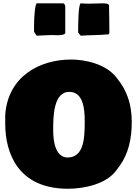

<svg xmlns="http://www.w3.org/2000/svg" viewBox="-20 -1118 843 1165"><path d="M186.5 -925.8C191.9 -917.9 197.1 -909.7 202.1 -901.4C233.4 -902.3 263.7 -905.3 294.9 -905.3C303.7 -905.3 316.4 -904.3 329.1 -904.3C350.6 -904.3 373 -907.2 376 -918V-1074.2C376 -1085 373 -1094.7 364.3 -1097.7H204.1C192.4 -1097.7 186.5 -1013.7 186.5 -956.1ZM454.1 -923.8V-920.9L469.7 -901.4C524.4 -905.3 577.1 -904.3 631.8 -909.2C631.8 -908.2 632.8 -908.2 633.8 -908.2C637.7 -908.2 641.6 -911.1 643.6 -919.9C643.6 -975.6 642.6 -1030.3 641.6 -1085.9C639.6 -1096.7 617.2 -1097.7 601.6 -1097.7C569.3 -1097.7 547.9 -1095.7 521.5 -1095.7C504.9 -1095.7 487.3 -1096.7 469.7 -1097.7C455.1 -1089.8 454.1 -969.7 454.1 -923.8ZM11.7 -367.2C11.7 -188.5 89.8 27.3 392.6 27.3C491.2 27.3 625 -1 685.5 -84L707 -113.3C757.8 -182.6 780.3 -276.4 779.3 -378.9C779.3 -482.4 752.9 -566.4 687.5 -646.5C621.1 -733.4 489.3 -756.8 412.1 -756.8C220.7 -756.8 28.3 -655.3 11.7 -420.9ZM400.4 -560.5C485.4 -560.5 494.1 -456.1 494.1 -384.8C494.1 -279.3 490.2 -162.1 387.7 -162.1C315.4 -166 302.7 -261.7 302.7 -328.1C302.7 -407.5 303.3 -560.5 400.4 -560.5Z"/></svg>

Font: Bowlby One SC
Style: Regular
Weight: 400
Width: 1
Version: Version 1.2